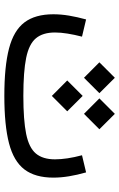

<svg xmlns="http://www.w3.org/2000/svg" viewBox="152 -714 562 907"><g transform="rotate(90 433.5 -261.0)"><path d="M274.9 -449 347.9 -376.2 420.7 -449 347.9 -522ZM445.3 -449 518.3 -376.2 591.1 -449 518.3 -522ZM360.6 -297.1 433.6 -224.4 506.3 -297.1 433.6 -370.1ZM794.9 -386.2 713.9 -366.9Q723.6 -330.6 728.4 -298.7Q733.2 -266.8 733.2 -239.3Q733.2 -181.9 705.9 -149.2Q678.7 -116.5 613.3 -103.1Q547.9 -89.8 433.3 -89.8Q319.1 -89.8 253.8 -103.1Q188.5 -116.5 161.3 -149.2Q134 -181.9 134 -239.3Q134 -266.8 139.2 -298.7Q144.3 -330.6 153.6 -366.9L72.3 -386.2Q60.8 -344.2 54.3 -305.7Q47.9 -267.1 47.9 -231.7Q47.9 -145.8 86.3 -95Q124.8 -44.2 209.6 -22.1Q294.4 0 433.3 0Q572.5 0 657.5 -22.1Q742.4 -44.2 781 -95Q819.6 -145.8 819.6 -231.7Q819.6 -267.1 813.2 -305.7Q806.9 -344.2 794.9 -386.2Z"/></g></svg>

Font: Estedad-FD-VF Thin
Style: Regular
Weight: 100
Designer: Amin Abedi
Version: Version 5.0